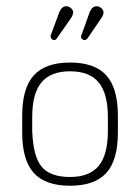

<svg xmlns="http://www.w3.org/2000/svg" viewBox="-20 -584 448 614"><path d="M51 -214V-160Q51 -72 88 -31Q125 10 204 10Q283 10 320 -31Q357 -72 357 -160V-214Q357 -302 320 -343Q283 -384 204 -384Q125 -384 88 -343Q51 -302 51 -214ZM325 -209V-165Q325 -89 295.5 -53.5Q266 -18 204 -18Q140 -18 113 -51Q86 -84 83 -165V-209Q83 -285 112.5 -320.5Q142 -356 204 -356Q266 -356 295.5 -320.5Q325 -285 325 -209ZM192 -564Q185 -564 179.5 -559.5Q174 -555 170 -546L143 -473Q142 -472 142 -470Q142 -468 142 -466Q142 -462 145.5 -459Q149 -456 153 -456Q156 -456 158.5 -457.5Q161 -459 163 -463L207 -526Q214 -537 214 -544Q214 -552 207 -558Q200 -564 192 -564ZM289 -564Q282 -564 276.5 -559.5Q271 -555 267 -546L241 -473Q240 -472 239.5 -470Q239 -468 239 -466Q239 -462 242.5 -459Q246 -456 250 -456Q253 -456 255.5 -457.5Q258 -459 261 -463L304 -526Q311 -536 311 -544Q311 -552 304 -558Q297 -564 289 -564Z"/></svg>

Font: Beiruti ExtraLight
Style: Regular
Weight: 250
Designer: Arlette Boutros
Foundry: Boutros
Version: Version 1.41